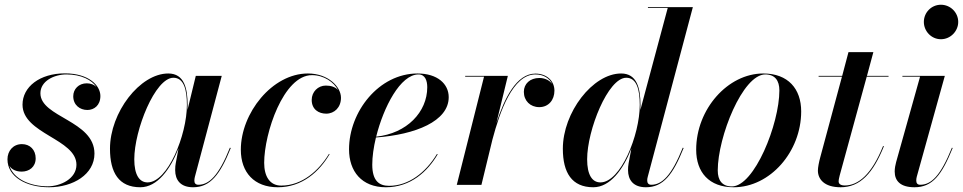

<svg xmlns="http://www.w3.org/2000/svg" viewBox="-20 -780 4062 810"><path d="M378.5 -132C378.5 -271.5 150.5 -285 150.5 -386.5C150.5 -438 208 -466 260.5 -466C323 -466 367 -442.5 387 -413C377 -423 362.5 -428.5 346 -428.5C312 -428.5 289 -404 289 -374C289 -336.5 317.5 -316 348.5 -316C377 -316 403.5 -335.5 403.5 -375C403.5 -419.5 354.5 -470.5 254 -470.5C147.5 -470.5 75 -413.5 75 -338.5C75 -215 302.5 -194 302.5 -85C302.5 -26 235.5 6 181.5 6C108 6 38 -24 20 -80C30 -64 49.5 -56 71.5 -56C103 -56 130.5 -75.5 130.5 -112C130.5 -148 106.5 -172 72.5 -172C35 -172 11.5 -143 11.5 -108C11.5 -33.5 91.5 10 187 10C288.5 10 378.5 -44.5 378.5 -132Z M771.5 -337C771.5 -405.5 758 -470 690 -470C570 -470 444 -305.5 444 -152.5C444 -51.5 481.5 10 572 10C644 10 699 -66.5 733 -153.5L721.5 -91.5C720 -84.5 719 -75 719 -62.5C719 -20 742 10 794.5 10C867 10 908.5 -43 953.5 -155.5L950 -157C902.5 -37.5 861 -0.5 817 -0.5C804.5 -0.5 800 -8 800 -17.5C800 -22 800.5 -28 802 -33.5L915.5 -460H806L771 -316C771.5 -323.5 771.5 -330.5 771.5 -337ZM768.5 -337.5C768.5 -210 687.5 -10.5 602.5 -10.5C568 -10.5 546.5 -42.5 546.5 -108C546.5 -231.5 634.5 -452 711.5 -452C755.5 -452 768.5 -402.5 768.5 -337.5Z M1370.5 -129.5 1368 -131C1325 -60 1254.5 3 1166.5 3C1118 3 1094.5 -36 1094.5 -93C1094.5 -218 1176 -463 1296 -463C1346.5 -463 1389 -433.5 1406.5 -399.5C1395 -413.5 1375 -419 1354.5 -419C1321.5 -419 1295 -392.5 1295 -358.5C1295 -318.5 1324.5 -300.5 1356 -300.5C1391 -300.5 1418.5 -327 1418.5 -367.5C1418.5 -414 1364.5 -470 1279 -470C1128 -470 996 -302.5 996 -148.5C996 -52.5 1052.5 10 1152 10C1255.5 10 1327.5 -56.5 1370.5 -129.5Z M1550.5 -85.5C1550.5 -118.5 1556 -158.5 1566 -200C1732.5 -212 1873 -268.5 1873 -370C1873 -426.5 1825 -470 1741.5 -470C1578.5 -470 1452.5 -309 1452.5 -150C1452.5 -57.5 1505.5 10 1608 10C1712 10 1783.5 -56 1826.5 -129L1823.5 -130.5C1775.5 -51 1703 4 1621.5 4C1580 4 1550.5 -16.5 1550.5 -85.5ZM1745.5 -466C1774 -466 1782.5 -439 1782.5 -412C1782.5 -307.5 1696.5 -217 1567 -203.5C1598 -328 1669 -466 1745.5 -466Z M2022 -456.5 1907 0H2011L2057.5 -191.5C2088.5 -308.5 2143.5 -466 2238.5 -466C2273.5 -466 2298.5 -449.5 2309.5 -425.5C2298.5 -441.5 2278 -451 2255.5 -451C2216 -451 2190 -426.5 2190 -392.5C2190 -355 2217 -328 2255 -328C2294.5 -328 2319 -358.5 2319 -397.5C2319 -438.5 2287 -469.5 2238.5 -469.5C2159 -469.5 2107.5 -364.5 2074 -260.5L2122.5 -460H1942.5V-456.5Z M2682 -337C2682 -408 2667 -470 2600.5 -470C2480.5 -470 2354.5 -305.5 2354.5 -152.5C2354.5 -51.5 2392.5 10 2483 10C2554.5 10 2609.5 -66 2643.5 -153L2632 -91.5C2630 -81.5 2629.5 -70 2629.5 -62.5C2629.5 -20 2652.5 10 2705 10C2778 10 2819 -43 2864 -155.5L2860.5 -157C2812.5 -37.5 2772 -0.5 2727.5 -0.5C2714.5 -0.5 2710.5 -9.5 2710.5 -18C2710.5 -22.5 2710.5 -27.5 2712.5 -33.5L2903 -750H2713.5V-746.5H2797L2681.5 -316C2682 -323 2682 -330 2682 -337ZM2679 -337.5C2679 -210 2598.5 -10.5 2513 -10.5C2478 -10.5 2457 -42.5 2457 -108C2457 -231 2545 -452 2622 -452C2666 -452 2679 -402.5 2679 -337.5Z M3075.5 10C3229 10 3360 -140 3360 -310C3360 -405 3305 -470 3200 -470C3050.5 -470 2917 -319.5 2917 -148.5C2917 -53.5 2971 10 3075.5 10ZM3067.5 6.5C3026.5 6.5 3008 -19.5 3008 -61C3008 -202.5 3113 -466 3208.5 -466C3249.5 -466 3268 -440 3268 -398.5C3268 -257 3162.5 6.5 3067.5 6.5Z M3709 -163 3705.5 -164C3657.5 -44 3600.5 2.5 3544 2.5C3527 2.5 3518 -4 3518 -14.5C3518 -23.5 3521 -32.5 3522.5 -40L3636.5 -456.5H3728.5V-460H3637.5L3664.5 -560H3559.5L3533 -460H3433.5V-456.5H3532L3440.5 -116.5C3435 -96.5 3430.5 -73.5 3430.5 -60.5C3430.5 -25 3456.5 10 3526 10C3610 10 3663.5 -50.5 3709 -163Z M3877.5 -687.5C3877.5 -648.5 3909 -614.5 3949.5 -614.5C3990 -614.5 4022.5 -648.5 4022.5 -687.5C4022.5 -727 3990 -760 3949.5 -760C3909 -760 3877.5 -727 3877.5 -687.5ZM3999 -155.5 3996 -157C3947.5 -37 3908 -0.5 3862 -0.5C3849.5 -0.5 3845.5 -8.5 3845.5 -18.5C3845.5 -23 3846 -28.5 3847.5 -34L3966 -460H3787V-456.5H3861.5L3760.5 -96C3757.5 -85 3754.5 -70 3754.5 -56.5C3754.5 -16 3779.5 10 3838 10C3914.5 10 3953.5 -43 3999 -155.5Z"/></svg>

Font: Bodoni* 48pt Medium
Style: Italic
Weight: 500
Italic angle: -13°
Version: Version 2.3